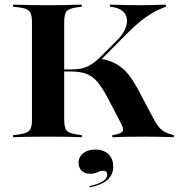

<svg xmlns="http://www.w3.org/2000/svg" viewBox="-20 -591 769 827"><path d="M175.8 -2.4Q147.6 -2.4 121.4 -2Q95.2 -1.6 73.4 -1.2Q51.6 -0.8 36.3 0V-8.9L59.7 -11.3Q83.9 -15.3 96 -21Q108.1 -26.6 112.9 -39.5Q117.7 -52.4 117.7 -78.2V-492.7Q117.7 -518.5 112.9 -531.5Q108.1 -544.4 96 -550.4Q83.9 -556.5 59.7 -559.7L36.3 -562.1V-571Q51.6 -571 73.4 -570.2Q95.2 -569.4 121.4 -569Q147.6 -568.5 175.8 -568.5H187.1H197.6Q225.8 -568.5 250.8 -569Q275.8 -569.4 296.8 -570.2Q317.7 -571 332.3 -571V-562.1L312.9 -559.7Q278.2 -554.8 267.3 -543.1Q256.5 -531.5 256.5 -492.7V-78.2Q256.5 -40.3 267.3 -28.2Q278.2 -16.1 312.9 -11.3L332.3 -8.9V0Q317.7 -0.8 296.8 -1.2Q275.8 -1.6 250.8 -2Q225.8 -2.4 197.6 -2.4H187.1ZM463.7 0V-8.9Q497.6 -13.7 506.5 -23.4Q515.3 -33.1 501.6 -58.9L445.2 -166.9Q421 -212.9 399.6 -238.3Q378.2 -263.7 351.2 -273.4Q324.2 -283.1 284.7 -283.1H248.4V-291.9H285.5Q315.3 -291.9 336.7 -297.6Q358.1 -303.2 377 -316.1Q396 -329 417.7 -350.8L476.6 -409.7Q514.5 -446 523.8 -479.4Q533.1 -512.9 515.3 -535.5Q497.6 -558.1 453.2 -562.1V-571Q479 -570.2 513.3 -569.4Q547.6 -568.5 585.5 -568.5Q613.7 -568.5 636.7 -569.4Q659.7 -570.2 694.4 -571V-562.1Q663.7 -550.8 638.3 -536.3Q612.9 -521.8 588.7 -502.4Q564.5 -483.1 537.1 -456.5L407.3 -325.8L412.9 -337.9Q452.4 -331.5 481 -315.3Q509.7 -299.2 533.5 -269.8Q557.3 -240.3 581.5 -192.7L638.7 -84.7Q651.6 -59.7 663.7 -44.8Q675.8 -29.8 691.5 -21.8Q707.3 -13.7 729 -8.9V0Q711.3 -0.8 691.5 -1.2Q671.8 -1.6 649.2 -2Q626.6 -2.4 600 -2.4Q566.9 -2.4 534.3 -2Q501.6 -1.6 463.7 0ZM366.9 216.1 366.1 210.5Q403.2 202.4 422.6 189.9Q441.9 177.4 441.9 161.3Q441.9 144.4 424.2 144.4Q412.1 144.4 400 150.8Q387.9 157.3 367.7 157.3Q345.2 157.3 331.9 144.4Q318.5 131.5 318.5 110.5Q318.5 84.7 338.3 69Q358.1 53.2 390.3 53.2Q425.8 53.2 446.8 73Q467.7 92.7 467.7 126.6Q467.7 161.3 443.1 183.5Q418.5 205.6 366.9 216.1Z"/></svg>

Font: Playfair 144pt SemiExpanded ExtraBold
Style: Regular
Weight: 800
Width: 6
Designer: Claus Eggers Sørensen
Foundry: Claus Eggers Sørensen
Version: Version 2.203